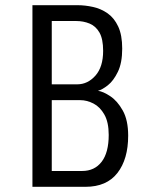

<svg xmlns="http://www.w3.org/2000/svg" viewBox="-20 -720 590 740"><path d="M105 0V-700H278.5Q308 -700 338.5 -693.2Q369 -686.5 394.5 -668.8Q420 -651 435.5 -618Q451 -585 451 -532.5Q451 -477.5 434.2 -443Q417.5 -408.5 395.5 -391.2Q373.5 -374 357.5 -370Q377.5 -367.5 405 -349.2Q432.5 -331 453.2 -294Q474 -257 474 -197Q474 -106.5 432.5 -53.2Q391 0 309.5 0ZM179.5 -395H278Q318 -395 347.8 -428.5Q377.5 -462 377.5 -524Q377.5 -570 363.2 -594.8Q349 -619.5 325.2 -629.2Q301.5 -639 273.5 -639H179.5ZM179.5 -61H296.5Q344.5 -61 371.8 -96.5Q399 -132 399 -200Q399 -249 382.2 -278.5Q365.5 -308 340.2 -321Q315 -334 289.5 -334H179.5Z"/></svg>

Font: Trispace SemiCondensed Light
Style: Regular
Weight: 300
Width: 4
Designer: Tyler Finck
Foundry: Etcetera Type Company
Version: Version 1.210; ttfautohint (v1.8.3)